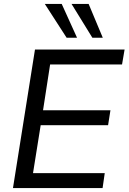

<svg xmlns="http://www.w3.org/2000/svg" viewBox="-20 -957 654 977"><path d="M46 0 158 -705H614L601 -629H235L199 -396H542L530 -320H187L148 -76H513L502 0ZM450 -765 344 -937H431L503 -765ZM319 -765 208 -937H294L372 -765Z"/></svg>

Font: Mulish ExtraLight Medium
Style: Italic
Weight: 500
Italic angle: -9°
Version: Version 3.603